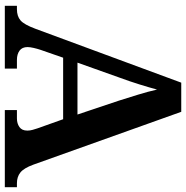

<svg xmlns="http://www.w3.org/2000/svg" viewBox="-8 -746 754 777"><g transform="rotate(90 368.5 -357.0)"><path d="M3 0V-49H17Q45 -49 62 -63.5Q79 -78 96 -124L314 -714H432L646 -115Q660 -77 677.5 -63Q695 -49 721 -49H737V0H425V-49H459Q479 -49 493.5 -59Q508 -69 508 -91Q508 -102 505 -112.5Q502 -123 499 -132L462 -236H213L181 -144Q177 -132 173.5 -117Q170 -102 170 -92Q170 -70 184.5 -59.5Q199 -49 222 -49H257V0ZM233 -294H443L387 -461Q375 -499 362.5 -539.5Q350 -580 342 -616Q333 -583 321 -544.5Q309 -506 295 -468Z"/></g></svg>

Font: Noto Naskh Arabic UI Semi
Style: Bold
Weight: 700
Designer: Monotype Design Team, David Williams, Mohamad Dakak and Nizar Qandah
Foundry: Monotype Imaging Inc.
Version: Version 2.014; ttfautohint (v1.8.4.7-5d5b)